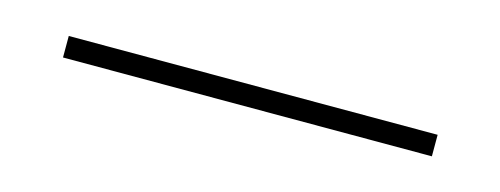

<svg xmlns="http://www.w3.org/2000/svg" viewBox="-20 -1 471 181"><g transform="rotate(15 215.5 89.5)"><path d="M36 100V79H396V100Z"/></g></svg>

Font: Fira Sans Extra Condensed Thin
Style: Regular
Weight: 250
Width: 1
Designer: Carrois Corporate & Edenspiekermann AG
Foundry: Carrois Corporate GbR & Edenspiekermann AG
Version: Version 4.203